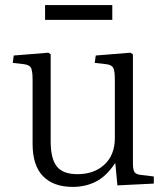

<svg xmlns="http://www.w3.org/2000/svg" viewBox="-20 -720 655 754"><path d="M266 14Q190 14 149 -28Q108 -70 108 -155V-406Q108 -439 102.5 -452Q97 -465 74 -468L30 -473L34 -502L170 -513L179 -507V-165Q179 -97 203 -66.5Q227 -36 284 -36Q350 -36 390.5 -74Q431 -112 431 -178V-406Q431 -439 425.5 -452Q420 -465 397 -468L352 -473L356 -502L492 -513L502 -507V-79Q502 -54 508 -44.5Q514 -35 534 -33L584 -27V1L441 8L433 -78H431Q398 -28 357 -7Q316 14 266 14ZM157 -642V-700H421V-642Z"/></svg>

Font: Literata 36pt Light
Style: Regular
Weight: 300
Designer: Latin by Veronika Burian and Jose Scaglione. Greek by Irene Vlachou. Cyrillic by Vera Evstafieva.
Foundry: TypeTogether
Version: Version 3.002